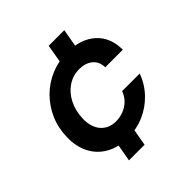

<svg xmlns="http://www.w3.org/2000/svg" viewBox="-188 -740 974 974"><g transform="rotate(-45 299.0 -253.5)"><path d="M186 96 215 -68H327L298 96ZM281 -439 309 -603H421L392 -439ZM261 12Q195 12 145.5 -16Q96 -44 70.5 -94Q45 -144 47 -209Q48 -274 72 -329Q96 -384 137.5 -425.5Q179 -467 234 -490Q289 -513 353 -513Q448 -513 504.5 -462.5Q561 -412 561 -323H435Q434 -365 406 -387.5Q378 -410 335 -410Q290 -410 253 -385.5Q216 -361 194 -318Q172 -275 170 -220Q169 -190 176.5 -165.5Q184 -141 198.5 -124.5Q213 -108 233.5 -99Q254 -90 279 -90Q308 -90 334 -100Q360 -110 380 -129.5Q400 -149 410 -177H536Q516 -121 475 -78Q434 -35 379.5 -11.5Q325 12 261 12Z"/></g></svg>

Font: DM Sans 18pt SemiBold
Style: Italic
Weight: 600
Italic angle: -10°
Designer: Colophon Foundry, Jonny Pinhorn
Foundry: Colophon Foundry
Version: Version 4.004;gftools[0.9.30]